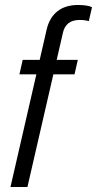

<svg xmlns="http://www.w3.org/2000/svg" viewBox="-20 -750 389 770"><path d="M22 0 167 -631Q178 -679 210 -704.5Q242 -730 293 -730Q310 -730 324.5 -728Q339 -726 349 -721L336 -665Q332 -667 321 -668.5Q310 -670 300 -670Q270 -670 253.5 -656Q237 -642 232 -617L90 0ZM58 -452 71 -510H292L279 -452Z"/></svg>

Font: Instrument Sans Condensed
Style: Italic
Weight: 400
Width: 3
Italic angle: -13°
Designer: Rodrigo Fuenzalida
Foundry: fragTYPE
Version: Version 1.000;gftools[0.9.28]